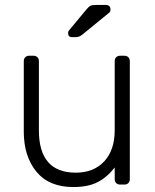

<svg xmlns="http://www.w3.org/2000/svg" viewBox="-20 -745 625 775"><path d="M98 -520H115Q125 -520 131 -514Q137 -508 137 -498V-219Q137 -48 286 -48Q358 -48 400.5 -93.5Q443 -139 443 -219V-498Q443 -508 449 -514Q455 -520 465 -520H482Q492 -520 498 -514Q504 -508 504 -498V-22Q504 -12 498 -6Q492 0 482 0H465Q455 0 449 -6Q443 -12 443 -22V-69Q413 -30 374.5 -10Q336 10 276 10Q178 10 127 -52Q76 -114 76 -214V-498Q76 -508 82 -514Q88 -520 98 -520ZM366 -725H407Q426 -725 426 -706Q426 -699 421 -694L312 -605Q304 -599 298 -597Q292 -595 281 -595H271Q255 -595 255 -611Q255 -619 260 -624L329 -707Q338 -718 345 -721.5Q352 -725 366 -725Z"/></svg>

Font: Rubik
Style: Regular
Weight: 300
Designer: Hubert & Fischer
Foundry: Hubert & Fischer
Version: Version 1.100